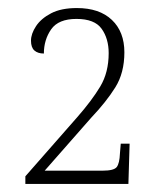

<svg xmlns="http://www.w3.org/2000/svg" viewBox="-20 -844 405 477"><path d="M43 -387V-406L172 -553Q208 -594 229 -629Q250 -664 250 -712Q250 -748 232.5 -772.5Q215 -797 170 -797Q125 -797 107 -771Q89 -745 89 -711Q74 -711 65.5 -718.5Q57 -726 57 -743Q57 -760 69.5 -779Q82 -798 107 -811Q132 -824 171 -824Q227 -824 258 -794.5Q289 -765 289 -714Q289 -663 266.5 -627Q244 -591 207 -552L91 -420H235Q263 -420 270 -429Q277 -438 278 -463L280 -487H302L299 -387Z"/></svg>

Font: Noto Serif SemiCondensed ExtraLight
Style: Regular
Weight: 200
Width: 4
Designer: Monotype Design Team
Foundry: Monotype Imaging Inc.
Version: Version 2.014